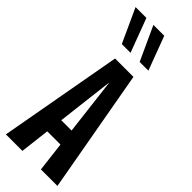

<svg xmlns="http://www.w3.org/2000/svg" viewBox="-313 -999 1027 1027"><g transform="rotate(45 200.0 -486.0)"><path d="M270 -700 395 0H270L250 -168H150L130 0H5L131 -700ZM168 -780H102L14 -972H96ZM303 -780H237L149 -972H231ZM161 -263H239L200 -589Z"/></g></svg>

Font: Gully ECD Medium
Style: Regular
Weight: 500
Width: 2
Designer: jaikishan Patel
Foundry: MagicType
Version: Version 1.000;Glyphs 3.2 (3242)